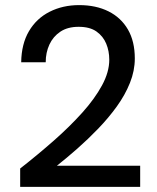

<svg xmlns="http://www.w3.org/2000/svg" viewBox="-20 -732 614 752"><path d="M59 0V-72Q128 -126 190.5 -181Q253 -236 302 -290.5Q351 -345 379.5 -397.5Q408 -450 408 -498Q408 -532 396 -561Q384 -590 358 -608.5Q332 -627 288 -627Q245 -627 216.5 -608Q188 -589 173.5 -557.5Q159 -526 159 -488H63Q64 -560 93.5 -610Q123 -660 174.5 -686Q226 -712 290 -712Q356 -712 405 -687.5Q454 -663 481 -616.5Q508 -570 508 -503Q508 -455 489 -407.5Q470 -360 437.5 -315Q405 -270 365 -228.5Q325 -187 283 -150Q241 -113 203 -83H529V0Z"/></svg>

Font: DM Sans 20pt Medium
Style: Regular
Weight: 500
Version: Version 4.004;gftools[0.9.30]